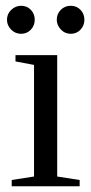

<svg xmlns="http://www.w3.org/2000/svg" viewBox="-20 -652 318 672"><path d="M180.2 -34.2 258.8 -22V0H21V-22L99.1 -34.2V-424.8L34.2 -437V-459H180.2ZM275.4 -583Q275.4 -562.5 261.7 -548.1Q248 -533.7 227.5 -533.7Q207 -533.7 192.9 -548.8Q178.7 -564 178.7 -583Q178.7 -603.5 192.9 -617.7Q207 -631.8 227.5 -631.8Q248 -631.8 261.7 -617.7Q275.4 -603.5 275.4 -583ZM101.6 -583Q101.6 -562.5 87.9 -548.1Q74.2 -533.7 53.7 -533.7Q33.7 -533.7 19 -548.3Q4.4 -563 4.4 -583Q4.4 -603.5 19.5 -617.7Q34.7 -631.8 53.7 -631.8Q74.2 -631.8 87.9 -617.7Q101.6 -603.5 101.6 -583Z"/></svg>

Font: Times New Roman
Style: Regular
Weight: 400
Designer: Steve Matteson
Foundry: Ascender Corporation
Version: Version 2.00.3